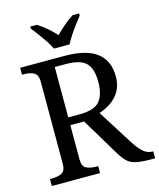

<svg xmlns="http://www.w3.org/2000/svg" viewBox="-134 -1025 929 1120"><g transform="rotate(-15 331.0 -465.5)"><path d="M38 0V-42H51Q84 -42 108.5 -53.5Q133 -65 133 -109V-604Q133 -648 108.5 -660Q84 -672 51 -672H38V-714H307Q564 -714 564 -521Q564 -468 542 -431.5Q520 -395 486.5 -373Q453 -351 417 -339L554 -122Q580 -82 604 -62Q628 -42 659 -42H662V0H648Q586 0 551.5 -6.5Q517 -13 496 -32.5Q475 -52 452 -90L317 -315H234V-109Q234 -65 258.5 -53.5Q283 -42 316 -42H329V0ZM304 -362Q392 -362 424.5 -401Q457 -440 457 -518Q457 -598 422 -632Q387 -666 302 -666H234V-362ZM257 -771Q247 -794 229 -820.5Q211 -847 192 -873Q173 -899 157 -918V-931H196Q225 -914 253.5 -889Q282 -864 304 -840Q327 -864 356 -889Q385 -914 413 -931H452V-918Q437 -899 417.5 -873Q398 -847 380.5 -820.5Q363 -794 352 -771Z"/></g></svg>

Font: Noto Serif Makasar
Style: Regular
Weight: 400
Designer: Sérgio Martins
Version: Version 1.001; ttfautohint (v1.8.4.7-5d5b)